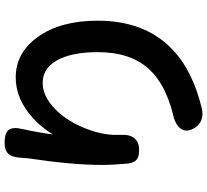

<svg xmlns="http://www.w3.org/2000/svg" viewBox="-52 -780 877 812"><g transform="rotate(-90 386.0 -374.5)"><path d="M251 11Q229 -23 248 -49Q265 -72 309 -81Q437 -114 499 -182Q571 -261 571 -399Q571 -510 536 -572Q502 -632 441 -632Q386 -632 334 -583Q286 -538 255 -467Q224 -397 221 -332Q221 -315 221 -298Q223 -266 209 -247Q194 -226 164 -224.5Q134 -223 120 -232Q104 -242 100 -269Q94 -335 94 -383Q94 -507 122 -694Q124 -712 125 -730Q127 -764 143 -779Q159 -794 192 -793Q231 -792 243 -774.5Q255 -757 246 -719Q230 -645 223 -589Q264 -655 320 -696Q388 -746 464 -746Q568 -746 635 -653Q704 -557 704 -400Q704 -203 587 -88Q496 2 333 41Q278 53 251 11Z"/></g></svg>

Font: GenSenRounded TW B
Style: Regular
Weight: 700
Version: Version 1.501;PS 1;hotconv 16.6.51;makeotf.lib2.5.65220